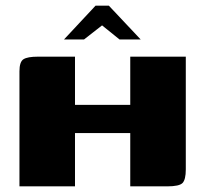

<svg xmlns="http://www.w3.org/2000/svg" viewBox="-20 -661 728 681"><path d="M49 0V-408Q49 -442 63.5 -451Q78 -460 114 -460H246V-289H442V-460H639V-60Q639 -24 627.5 -12Q616 0 573 0H442V-189H246V0ZM207 -521 319 -641H366L479 -521H404L342 -571L278 -521Z"/></svg>

Font: Genos Thin ExtraBold
Style: Regular
Weight: 800
Version: Version 1.010